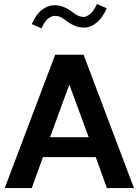

<svg xmlns="http://www.w3.org/2000/svg" viewBox="-20 -950 700 970"><path d="M196.9 -156.1H463.6L520 0H656.7L402.3 -673.6H258.8L3.9 0H140.5ZM232.9 -257 330.3 -522.8 428 -257ZM140.5 -828.2 189.8 -807Q206.3 -844.5 224.5 -857.1Q242.8 -869.8 254.6 -869.8Q270.9 -869.8 282.1 -865.5Q293.3 -861.2 313.6 -845.9Q335.8 -829 357.6 -819.8Q379.4 -810.7 405 -810.7Q438.6 -810.7 469.1 -836.5Q499.6 -862.3 519.3 -908.1L469.6 -929.8Q453.4 -892.9 434.4 -878.7Q415.5 -864.5 405 -864.5Q389.2 -864.5 377.6 -869.3Q366.1 -874 346.1 -888.8Q322.9 -906.2 301.4 -914.9Q279.9 -923.6 254.6 -923.6Q222.4 -923.6 191.7 -900Q160.9 -876.3 140.5 -828.2Z"/></svg>

Font: Estedad-VF-FD Black
Style: Regular
Weight: 900
Designer: Amin Abedi
Version: Version 4.000